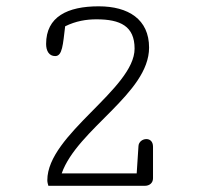

<svg xmlns="http://www.w3.org/2000/svg" viewBox="-20 -600 645 620"><path d="M298.8 -579.6C197.8 -579.6 128.9 -545.9 128.9 -458C128.9 -436 138.2 -418.9 158.2 -418.9C181.6 -418.9 183.1 -455.6 190.4 -515.1C225.1 -532.2 258.8 -537.6 291.5 -537.6C368.7 -537.6 414.6 -515.6 414.6 -442.9C414.6 -313 132.8 -166 132.8 -18.1C132.8 -10.7 134.8 -5.9 136.2 0H447.8C462.9 0 474.1 -9.3 474.1 -24.4V-126C474.1 -143.6 463.9 -150.9 452.6 -150.9C440.9 -150.9 428.2 -142.6 427.2 -128.9L421.4 -40H179.2C230 -183.6 461.4 -298.3 461.4 -446.3C461.4 -537.6 394.5 -579.6 298.8 -579.6Z"/></svg>

Font: Cutive Mono
Style: Regular
Weight: 400
Monospace: yes
Designer: Vernon Adams
Foundry: Vernon Adams
Version: Version 1.002